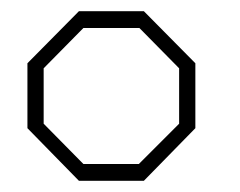

<svg xmlns="http://www.w3.org/2000/svg" viewBox="-20 -757 429 343"><path d="M121 -434 29 -528V-644L121 -737H237L329 -644V-528L237 -434ZM129 -464H228L300 -536V-635L229 -707H129L58 -635V-536Z"/></svg>

Font: Tomorrow ExtraLight
Style: Regular
Weight: 275
Designer: Tony de Marco, Monica Rizzolli
Foundry: Just in Type
Version: Version 2.002